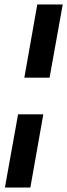

<svg xmlns="http://www.w3.org/2000/svg" viewBox="-20 -740 301 860"><path d="M89 -392 147 -720H261L202 -392ZM2 100 61 -228H174L116 100Z"/></svg>

Font: Rethink Sans SemiBold
Style: Italic
Weight: 600
Italic angle: -10°
Designer: The Rethink Sans project authors (Hans Thiessen). DM Sans designed by Colophon Foundry.
Foundry: Rethink Communications LLC
Version: Version 1.001